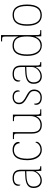

<svg xmlns="http://www.w3.org/2000/svg" viewBox="1388 -2188 810 3625"><g transform="rotate(-90 1792.5 -375.0)"><path d="M197 10C295 10 349 -61 372 -104H374L380 0H466V-20H459C405 -20 401 -35 401 -110V-386C401 -481 359 -542 242 -542C127 -542 98 -482 98 -441C98 -409 105 -395 119 -395C119 -471 143 -517 242 -517C355 -517 373 -456 373 -371V-306L290 -303C129 -297 56 -251 56 -146C56 -39 118 10 197 10ZM201 -15C117 -15 84 -77 84 -145C84 -225 131 -275 287 -280L373 -283V-170C373 -104 298 -15 201 -15Z M776 10C875 10 929 -53 929 -86C929 -98 927 -106 921 -114C899 -60 860 -16 776 -15C686 -14 609 -103 609 -264C609 -452 677 -517 775 -517C860 -517 901 -462 901 -406C916 -407 926 -417 926 -433C926 -490 871 -542 779 -542C665 -542 581 -475 581 -263C581 -78 668 10 776 10Z M1246 10C1335 10 1385 -39 1411 -91H1415L1418 0H1541V-20H1509C1449 -20 1442 -25 1442 -94V-536H1319V-516H1337C1410 -516 1414 -512 1414 -442V-202C1414 -104 1357 -15 1246 -15C1137 -15 1111 -86 1111 -181V-536H980V-516H1006C1079 -516 1083 -512 1083 -442V-184C1083 -52 1136 10 1246 10Z M1768 10C1854 10 1915 -47 1915 -131C1915 -191 1895 -230 1793 -283C1712 -325 1666 -358 1666 -421C1666 -476 1700 -517 1773 -517C1840 -517 1879 -491 1879 -405C1893 -405 1900 -419 1900 -445C1900 -489 1866 -542 1776 -542C1691 -542 1638 -493 1638 -422C1638 -349 1675 -315 1791 -252C1873 -210 1887 -180 1887 -132C1887 -69 1846 -15 1768 -15C1673 -15 1648 -61 1648 -137C1634 -137 1627 -123 1627 -95C1627 -50 1656 10 1768 10Z M2164 10C2262 10 2316 -61 2339 -104H2341L2347 0H2433V-20H2426C2372 -20 2368 -35 2368 -110V-386C2368 -481 2326 -542 2209 -542C2094 -542 2065 -482 2065 -441C2065 -409 2072 -395 2086 -395C2086 -471 2110 -517 2209 -517C2322 -517 2340 -456 2340 -371V-306L2257 -303C2096 -297 2023 -251 2023 -146C2023 -39 2085 10 2164 10ZM2168 -15C2084 -15 2051 -77 2051 -145C2051 -225 2098 -275 2254 -280L2340 -283V-170C2340 -104 2265 -15 2168 -15Z M2748 10C2837 10 2884 -41 2914 -111H2916L2920 0H3037V-20H3021C2948 -20 2944 -24 2944 -94V-760H2824V-740H2849C2909 -740 2916 -736 2916 -662V-543C2916 -515 2917 -478 2918 -441H2914C2887 -505 2829 -543 2740 -543C2610 -543 2550 -443 2550 -267C2550 -88 2625 10 2748 10ZM2742 -14C2647 -12 2578 -103 2578 -264C2578 -426 2625 -518 2743 -518C2876 -518 2917 -432 2917 -265C2917 -112 2860 -16 2742 -14Z M3319 10C3451 10 3520 -79 3520 -267C3520 -459 3450 -542 3324 -542C3189 -542 3119 -454 3119 -267C3119 -79 3195 10 3319 10ZM3319 -15C3200 -15 3147 -108 3147 -267C3147 -433 3198 -517 3324 -517C3440 -517 3492 -438 3492 -267C3492 -115 3447 -15 3319 -15Z"/></g></svg>

Font: Noto Serif Gurmukhi Thin
Style: Regular
Weight: 100
Designer: Vaibhav Singh and the Monotype Design Team
Foundry: Monotype Imaging Inc.
Version: Version 2.004